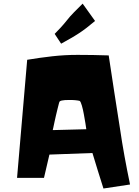

<svg xmlns="http://www.w3.org/2000/svg" viewBox="-20 -1033 776 1072"><path d="M706.1 -2.9 557.6 19.5Q542 -30.3 526.4 -79.6Q510.7 -128.9 496.1 -178.7L255.9 -169.9L225.6 -40H75.2Q88.9 -206.1 103.5 -370.1Q118.2 -534.2 131.8 -699.2Q202.1 -710.9 272 -718.8Q341.8 -726.6 413.1 -726.6Q500 -726.6 586.9 -723.6Q602.5 -622.1 617.7 -521Q632.8 -419.9 649.4 -318.4Q661.1 -238.3 675.3 -160.2Q689.5 -82 706.1 -2.9ZM461.9 -311.5Q460.9 -320.3 457 -344.2Q453.1 -368.2 448.2 -395Q443.4 -421.9 437 -443.8Q430.7 -465.8 424.8 -469.7Q422.9 -470.7 415.5 -471.7Q408.2 -472.7 399.9 -473.6Q391.6 -474.6 383.8 -474.6Q376 -474.6 373 -474.6Q368.2 -474.6 359.9 -474.6Q351.6 -474.6 342.3 -474.1Q333 -473.6 324.7 -471.7Q316.4 -469.7 313.5 -466.8Q311.5 -465.8 308.6 -454.1Q305.7 -442.4 301.3 -425.3Q296.9 -408.2 292.5 -388.7Q288.1 -369.1 284.2 -351.6Q280.3 -334 277.8 -321.3Q275.4 -308.6 274.4 -306.6ZM510.7 -916Q486.3 -895.5 464.4 -878.4Q442.4 -861.3 419.9 -846.7Q397.5 -832 373.5 -818.4Q349.6 -804.7 321.3 -789.1L285.2 -843.8Q302.7 -861.3 318.8 -878.9Q335 -896.5 350.6 -916Q371.1 -942.4 394.5 -965.8Q418 -989.3 441.4 -1012.7Z"/></svg>

Font: Slackey
Style: Regular
Weight: 400
Designer: Squid
Foundry: Font Diner, Inc DBA Sideshow
Version: Version 1.000